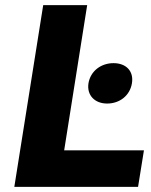

<svg xmlns="http://www.w3.org/2000/svg" viewBox="-20 -731 589 751"><path d="M36 0H520L543 -143H231L321 -711H149ZM326 -405C319 -358 351 -326 399 -326C448 -326 488 -357 496 -405C504 -453 473 -484 424 -484C376 -484 334 -454 326 -405Z"/></svg>

Font: Asimov Pro
Style: UltObl
Weight: 900
Designer: Google
Version: Version 2.000980; 2014